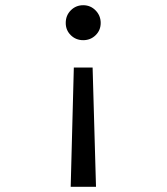

<svg xmlns="http://www.w3.org/2000/svg" viewBox="-20 -519 640 736"><path d="M366 -431Q366 -403 346.5 -384Q327 -365 299 -365Q271 -365 251.5 -384Q232 -403 232 -431Q232 -460 251.5 -479.5Q271 -499 299 -499Q327 -499 346.5 -479Q366 -459 366 -431ZM348 197H251L263 -260H335Z"/></svg>

Font: Fira Mono
Style: Regular
Weight: 400
Designer: Carrois Corporate & Edenspiekermann AG
Foundry: Carrois Corporate GbR & Edenspiekermann AG
Version: Version 3.206